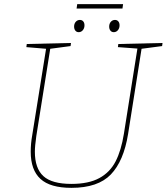

<svg xmlns="http://www.w3.org/2000/svg" viewBox="-20 -899 803 925"><path d="M763 -692 761 -677 662 -664 597 -253Q576 -123 514 -58.5Q452 6 324 6Q222 6 175 -37Q128 -80 128 -168Q128 -207 135 -246L202 -664L107 -672L109 -687L322 -692L320 -677L222 -664L155 -244Q148 -195 148 -168Q148 -88 189 -50.5Q230 -13 324 -13Q407 -13 458.5 -41Q510 -69 537 -121.5Q564 -174 577 -255L642 -665L548 -672L550 -687ZM337 -771Q337 -785 345 -794Q353 -803 365 -803Q375 -803 381 -796Q387 -789 387 -777Q387 -763 379 -753.5Q371 -744 359 -744Q349 -744 343 -751.5Q337 -759 337 -771ZM506 -771Q506 -785 514 -794Q522 -803 534 -803Q544 -803 550 -796Q556 -789 556 -777Q556 -763 548 -753.5Q540 -744 528 -744Q518 -744 512 -751.5Q506 -759 506 -771ZM352 -879H573L570 -858H349Z"/></svg>

Font: Bitter Pro Thin
Style: Italic
Weight: 250
Italic angle: -9°
Designer: Sol Matas, and Bitter project Authors
Foundry: Sol Matas
Version: Version 1.010